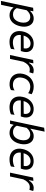

<svg xmlns="http://www.w3.org/2000/svg" viewBox="1543 -2333 977 4119"><g transform="rotate(90 2031.5 -273.5)"><path d="M-8.5 195Q3.5 140 14.8 87.2Q26 34.5 39 -26.5L90 -269Q100.5 -317 112.8 -375.2Q125 -433.5 138.5 -496L214.5 -501L202.5 -435H211.5Q239 -464.5 278 -486.2Q317 -508 364.5 -508Q437.5 -508 481 -468.2Q524.5 -428.5 538.2 -363.5Q552 -298.5 536 -223.5Q513.5 -116 451.8 -52.5Q390 11 299.5 11Q249 11 206 -10.5Q163 -32 138 -70.5H130.5L120.5 -23Q108.5 35 97.8 86Q87 137 75 192ZM281 -64Q353.5 -64 395.5 -111.5Q437.5 -159 452.5 -230.5Q463.5 -285.5 454.5 -331.8Q445.5 -378 415 -406Q384.5 -434 331 -434Q293 -434 258.2 -413.8Q223.5 -393.5 191.5 -356.5L146.5 -144Q168.5 -102.5 201.8 -83.2Q235 -64 281 -64Z M868 11Q784.5 11 728.5 -24.2Q672.5 -59.5 650.5 -123Q628.5 -186.5 646.5 -271.5Q661.5 -343 698 -396Q734.5 -449 787.5 -478Q840.5 -507 905 -507Q976 -507 1020.5 -477.8Q1065 -448.5 1080.8 -398.5Q1096.5 -348.5 1082 -286Q1079 -272.5 1074.5 -258Q1070 -243.5 1066 -231.5H723Q713.5 -152 756.8 -106.8Q800 -61.5 882.5 -61.5Q919 -61.5 959.2 -70.8Q999.5 -80 1031.5 -98L1020 -20.5Q1001.5 -9.5 959.2 0.8Q917 11 868 11ZM905.5 -440.5Q851 -440.5 804.5 -404Q758 -367.5 735.5 -291L1007.5 -293.5L1008 -295Q1021.5 -357.5 994 -399Q966.5 -440.5 905.5 -440.5Z M1152.5 0Q1164 -55 1174.8 -105.8Q1185.5 -156.5 1199 -219L1209.5 -268.5Q1219.5 -317 1231.8 -375.2Q1244 -433.5 1257.5 -496L1330.5 -501L1314 -406.5H1322Q1348 -448.5 1376 -470.2Q1404 -492 1431.2 -500Q1458.5 -508 1482 -508Q1499.5 -508 1517 -504.8Q1534.5 -501.5 1547.5 -497L1523 -415.5Q1504.5 -420.5 1489 -422Q1473.5 -423.5 1458 -423.5Q1436.5 -423.5 1410.2 -413.8Q1384 -404 1354.8 -374.5Q1325.5 -345 1296 -285L1281 -215.5Q1268.5 -156.5 1257.5 -105.8Q1246.5 -55 1235 0Z M1782 10Q1697 10 1640.5 -26.5Q1584 -63 1561.5 -127.5Q1539 -192 1556.5 -276Q1571 -344.5 1608.5 -396.8Q1646 -449 1702.5 -478.2Q1759 -507.5 1829.5 -507.5Q1924.5 -507.5 1993.5 -464L1971 -389Q1935.5 -414.5 1901.5 -424.2Q1867.5 -434 1831.5 -434Q1763 -434 1710.5 -390.5Q1658 -347 1640.5 -266.5Q1619.5 -171 1663.5 -116.5Q1707.5 -62 1794.5 -62Q1826.5 -62 1856.2 -71.5Q1886 -81 1912.5 -98L1904 -20Q1883.5 -8 1851.5 1Q1819.5 10 1782 10Z M2272 11Q2188.5 11 2132.5 -24.2Q2076.5 -59.5 2054.5 -123Q2032.5 -186.5 2050.5 -271.5Q2065.5 -343 2102 -396Q2138.5 -449 2191.5 -478Q2244.5 -507 2309 -507Q2380 -507 2424.5 -477.8Q2469 -448.5 2484.8 -398.5Q2500.5 -348.5 2486 -286Q2483 -272.5 2478.5 -258Q2474 -243.5 2470 -231.5H2127Q2117.5 -152 2160.8 -106.8Q2204 -61.5 2286.5 -61.5Q2323 -61.5 2363.2 -70.8Q2403.5 -80 2435.5 -98L2424 -20.5Q2405.5 -9.5 2363.2 0.8Q2321 11 2272 11ZM2309.5 -440.5Q2255 -440.5 2208.5 -404Q2162 -367.5 2139.5 -291L2411.5 -293.5L2412 -295Q2425.5 -357.5 2398 -399Q2370.5 -440.5 2309.5 -440.5Z M2823 11Q2770.5 11 2726.2 -11.2Q2682 -33.5 2656 -73.5H2648L2628 0H2556.5Q2568 -55 2579 -106.2Q2590 -157.5 2603 -218.5L2661.5 -493.5Q2674.5 -556 2687.2 -615.2Q2700 -674.5 2712 -732L2796 -742Q2783.5 -681.5 2770.5 -620.5Q2757.5 -559.5 2743.5 -494L2732 -439.5H2740.5Q2767 -466.5 2804.2 -487.2Q2841.5 -508 2887.5 -508Q2961 -508 3004.2 -468.2Q3047.5 -428.5 3061.2 -363.5Q3075 -298.5 3059.5 -223.5Q3037 -116 2975 -52.5Q2913 11 2823 11ZM2804 -64Q2877 -64 2918.8 -111.5Q2960.5 -159 2975.5 -230.5Q2987 -285.5 2978 -331.8Q2969 -378 2938.2 -406Q2907.5 -434 2854 -434Q2816 -434 2781.2 -413.8Q2746.5 -393.5 2715 -356.5L2669.5 -144Q2691.5 -102.5 2725 -83.2Q2758.5 -64 2804 -64Z M3391 11Q3307.5 11 3251.5 -24.2Q3195.5 -59.5 3173.5 -123Q3151.5 -186.5 3169.5 -271.5Q3184.5 -343 3221 -396Q3257.5 -449 3310.5 -478Q3363.5 -507 3428 -507Q3499 -507 3543.5 -477.8Q3588 -448.5 3603.8 -398.5Q3619.5 -348.5 3605 -286Q3602 -272.5 3597.5 -258Q3593 -243.5 3589 -231.5H3246Q3236.5 -152 3279.8 -106.8Q3323 -61.5 3405.5 -61.5Q3442 -61.5 3482.2 -70.8Q3522.5 -80 3554.5 -98L3543 -20.5Q3524.5 -9.5 3482.2 0.8Q3440 11 3391 11ZM3428.5 -440.5Q3374 -440.5 3327.5 -404Q3281 -367.5 3258.5 -291L3530.5 -293.5L3531 -295Q3544.5 -357.5 3517 -399Q3489.5 -440.5 3428.5 -440.5Z M3675.5 0Q3687 -55 3697.8 -105.8Q3708.5 -156.5 3722 -219L3732.5 -268.5Q3742.5 -317 3754.8 -375.2Q3767 -433.5 3780.5 -496L3853.5 -501L3837 -406.5H3845Q3871 -448.5 3899 -470.2Q3927 -492 3954.2 -500Q3981.5 -508 4005 -508Q4022.5 -508 4040 -504.8Q4057.5 -501.5 4070.5 -497L4046 -415.5Q4027.5 -420.5 4012 -422Q3996.5 -423.5 3981 -423.5Q3959.5 -423.5 3933.2 -413.8Q3907 -404 3877.8 -374.5Q3848.5 -345 3819 -285L3804 -215.5Q3791.5 -156.5 3780.5 -105.8Q3769.5 -55 3758 0Z"/></g></svg>

Font: Commissioner
Style: Italic
Weight: 400
Italic angle: -12°
Designer: Kostas Bartsokas
Foundry: Kostas Bartsokas
Version: Version 1.000; ttfautohint (v1.8.3)